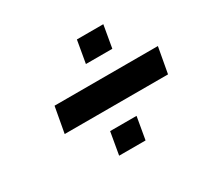

<svg xmlns="http://www.w3.org/2000/svg" viewBox="-119 -796 899 856"><g transform="rotate(-30 331.0 -368.5)"><path d="M344 -525 364 -640H500L480 -525ZM106 -302 130 -434H662L638 -302ZM268 -97 288 -212H424L404 -97Z"/></g></svg>

Font: Tomorrow
Style: Bold Italic
Weight: 700
Italic angle: -10°
Designer: Tony de Marco, Monica Rizzolli
Foundry: Just in Type
Version: Version 2.002